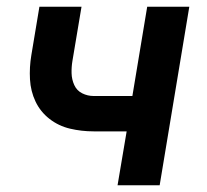

<svg xmlns="http://www.w3.org/2000/svg" viewBox="-20 -550 616 570"><path d="M329 0H454L542 -530H417L373 -265H258Q240 -265 224 -273Q208 -281 200.5 -297.5Q193 -314 192.5 -332.5Q192 -351 195 -369L222 -530H97L73 -386Q67 -350 69 -314.5Q71 -279 85.5 -248.5Q100 -218 127 -197Q154 -176 188 -168Q222 -160 258 -160H356Z"/></svg>

Font: Iosevka Sparkle
Style: Bold Italic
Weight: 700
Italic angle: -9°
Designer: Belleve Invis
Foundry: Belleve Invis
Version: Version 4.5.0; ttfautohint (v1.8.3)